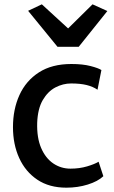

<svg xmlns="http://www.w3.org/2000/svg" viewBox="-20 -860 528 888"><path d="M40 -272Q40 -354.5 70 -420.5Q100 -486.5 160 -525.2Q220 -564 310 -564Q362.5 -564 399 -554.5Q435.5 -545 449 -536L431 -445Q410 -459.5 380.5 -466.8Q351 -474 309 -474Q271.5 -474 236.5 -455.8Q201.5 -437.5 178 -397.5Q154.5 -357.5 152 -292Q150 -223 170.2 -175.8Q190.5 -128.5 226.2 -104.2Q262 -80 306 -80Q347.5 -80 382.8 -90.5Q418 -101 436 -112L458 -45Q432.5 -21 386 -6.5Q339.5 8 287 8Q207.5 8 152.5 -29Q97.5 -66 68.8 -129.2Q40 -192.5 40 -272ZM110 -810 173.5 -840 295 -728.5 408 -840 476.5 -809 344 -643.5H246Z"/></svg>

Font: Tracken
Style: Regular
Weight: 400
Designer: Eben Sorkin
Foundry: Eben Sorkin
Version: Version 2.001